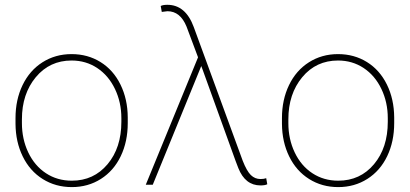

<svg xmlns="http://www.w3.org/2000/svg" viewBox="-20 -761 1688 791"><path d="M43.9 -274.4Q43.9 -350.1 73 -410.4Q102.1 -470.7 155 -504.4Q208 -538.1 274.9 -538.1Q341.3 -538.1 394 -505.4Q446.8 -472.7 476.3 -412.6Q505.9 -352.5 506.3 -277.3V-253.9Q506.3 -177.7 477.5 -117.7Q448.7 -57.6 395.8 -23.9Q342.8 9.8 275.9 9.8Q209 9.8 156 -23.4Q103 -56.6 73.7 -116.5Q44.4 -176.3 43.9 -251ZM70.3 -253.9Q70.3 -188 96.4 -133.1Q122.6 -78.1 169.2 -47.4Q215.8 -16.6 275.9 -16.6Q366.2 -16.6 423.1 -84.5Q480 -152.3 480 -259.3V-274.4Q480 -339.4 453.6 -394.5Q427.2 -449.7 380.6 -480.7Q334 -511.7 274.9 -511.7Q184.6 -511.7 127.4 -442.9Q70.3 -374 70.3 -269.5Z M669.4 -741.2Q744.6 -741.2 778.3 -649.4L980 -98.6Q996.6 -56.2 1013.4 -39.8Q1030.3 -23.4 1053.2 -23.4Q1067.4 -23.4 1076.7 -26.9L1081.1 -2Q1072.3 2.9 1053.2 2.9Q990.2 2.9 961.9 -68.4L950.7 -97.7L813.5 -477.5L809.1 -488.8L609.4 0H580.6L795.9 -524.9L748.5 -651.4Q722.7 -714.8 669.9 -714.8L646.5 -711.9L642.1 -736.3Q650.9 -741.2 669.4 -741.2Z M1141.6 -274.4Q1141.6 -350.1 1170.7 -410.4Q1199.7 -470.7 1252.7 -504.4Q1305.7 -538.1 1372.6 -538.1Q1439 -538.1 1491.7 -505.4Q1544.4 -472.7 1574 -412.6Q1603.5 -352.5 1604 -277.3V-253.9Q1604 -177.7 1575.2 -117.7Q1546.4 -57.6 1493.4 -23.9Q1440.4 9.8 1373.5 9.8Q1306.6 9.8 1253.7 -23.4Q1200.7 -56.6 1171.4 -116.5Q1142.1 -176.3 1141.6 -251ZM1168 -253.9Q1168 -188 1194.1 -133.1Q1220.2 -78.1 1266.8 -47.4Q1313.5 -16.6 1373.5 -16.6Q1463.9 -16.6 1520.8 -84.5Q1577.6 -152.3 1577.6 -259.3V-274.4Q1577.6 -339.4 1551.3 -394.5Q1524.9 -449.7 1478.3 -480.7Q1431.6 -511.7 1372.6 -511.7Q1282.2 -511.7 1225.1 -442.9Q1168 -374 1168 -269.5Z"/></svg>

Font: Roboto Thin
Style: Regular
Weight: 250
Designer: Google
Version: Version 2.134; 2016